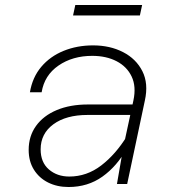

<svg xmlns="http://www.w3.org/2000/svg" viewBox="-20 -738 690 770"><path d="M449 0 475 -150 515 -335Q527 -391 508 -431Q489 -471 447.5 -492.5Q406 -514 350 -514Q271 -514 214.5 -475Q158 -436 147 -368H100Q110 -428 145.5 -470Q181 -512 235 -534Q289 -556 353 -556Q421 -556 473.5 -529Q526 -502 551 -452.5Q576 -403 561 -335L490 0ZM255 12Q209 12 173 -6Q137 -24 116 -57.5Q95 -91 95 -137Q95 -192 124.5 -233Q154 -274 207.5 -296.5Q261 -319 333 -319H524L515 -277H331Q245 -277 194 -239.5Q143 -202 143 -139Q143 -87 176 -58.5Q209 -30 258 -30Q328 -30 386 -74.5Q444 -119 489 -192V-143Q449 -71 390.5 -29.5Q332 12 255 12ZM273 -676 282 -718H550L541 -676Z"/></svg>

Font: Azeret Mono Thin Thin
Style: Italic
Weight: 250
Italic angle: -12°
Version: Version 1.002